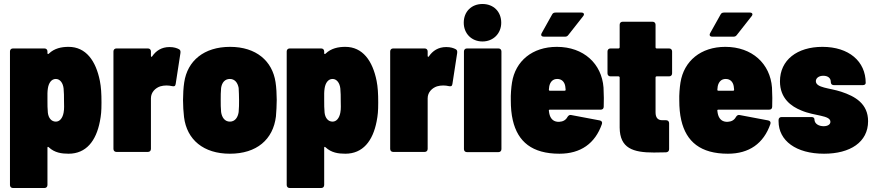

<svg xmlns="http://www.w3.org/2000/svg" viewBox="-20 -763 4386 963"><path d="M481 -357C461 -458 411 -528 324 -528C289 -528 253 -521 225 -494C221 -490 218 -492 218 -497V-505C218 -514 212 -520 203 -520H45C36 -520 30 -514 30 -505V165C30 174 36 180 45 180H203C212 180 218 174 218 165V-22C218 -27 221 -28 225 -24C254 3 289 8 324 8C412 8 462 -56 481 -154C487 -185 489 -205 489 -249C489 -294 487 -326 481 -357ZM299 -198C294 -171 280 -153 260 -153C238 -153 223 -171 220 -198C218 -218 218 -238 218 -259V-295C218 -303 219 -311 220 -319C224 -347 238 -367 260 -367C281 -367 296 -347 299 -319C301 -299 301 -279 301 -259C301 -238 303 -218 299 -198Z M830 -527C790 -527 762 -508 743 -480C740 -476 737 -478 737 -483V-505C737 -514 731 -520 722 -520H564C555 -520 549 -514 549 -505V-16C549 -7 555 -1 564 -1H722C731 -1 737 -7 737 -16V-270C737 -301 760 -322 784 -330C804 -336 827 -335 843 -331C853 -329 859 -330 861 -341L885 -497C886 -506 885 -512 878 -516C867 -522 852 -527 830 -527Z M1133 8C1267 8 1350 -63 1364 -179C1366 -202 1368 -237 1368 -262C1368 -289 1366 -326 1362 -351C1346 -457 1265 -528 1134 -528C1003 -528 920 -458 904 -350C900 -325 898 -288 898 -261C898 -235 900 -200 903 -176C917 -62 1001 8 1133 8ZM1133 -153C1108 -153 1093 -173 1089 -201C1087 -221 1087 -241 1087 -261C1087 -282 1087 -302 1089 -322C1093 -349 1108 -367 1133 -367C1157 -367 1172 -349 1177 -322C1178 -302 1179 -282 1179 -261C1179 -241 1179 -221 1177 -201C1173 -173 1158 -153 1133 -153Z M1869 -357C1849 -458 1799 -528 1712 -528C1677 -528 1641 -521 1613 -494C1609 -490 1606 -492 1606 -497V-505C1606 -514 1600 -520 1591 -520H1433C1424 -520 1418 -514 1418 -505V165C1418 174 1424 180 1433 180H1591C1600 180 1606 174 1606 165V-22C1606 -27 1609 -28 1613 -24C1642 3 1677 8 1712 8C1800 8 1850 -56 1869 -154C1875 -185 1877 -205 1877 -249C1877 -294 1875 -326 1869 -357ZM1687 -198C1682 -171 1668 -153 1648 -153C1626 -153 1611 -171 1608 -198C1606 -218 1606 -238 1606 -259V-295C1606 -303 1607 -311 1608 -319C1612 -347 1626 -367 1648 -367C1669 -367 1684 -347 1687 -319C1689 -299 1689 -279 1689 -259C1689 -238 1691 -218 1687 -198Z M2218 -527C2178 -527 2150 -508 2131 -480C2128 -476 2125 -478 2125 -483V-505C2125 -514 2119 -520 2110 -520H1952C1943 -520 1937 -514 1937 -505V-16C1937 -7 1943 -1 1952 -1H2110C2119 -1 2125 -7 2125 -16V-270C2125 -301 2148 -322 2172 -330C2192 -336 2215 -335 2231 -331C2241 -329 2247 -330 2249 -341L2273 -497C2274 -506 2273 -512 2266 -516C2255 -522 2240 -527 2218 -527Z M2400 -555C2454 -555 2494 -595 2494 -649C2494 -705 2455 -743 2400 -743C2345 -743 2306 -705 2306 -649C2306 -595 2345 -555 2400 -555ZM2322 0H2480C2489 0 2495 -6 2495 -15V-505C2495 -514 2489 -520 2480 -520H2322C2313 -520 2307 -514 2307 -505V-15C2307 -6 2313 0 2322 0Z M2896 -700H2767C2759 -700 2753 -698 2749 -690L2697 -597C2691 -586 2696 -579 2708 -579H2813C2821 -579 2826 -581 2831 -588L2905 -682C2913 -692 2908 -700 2896 -700ZM3007 -324C2998 -443 2908 -528 2773 -528C2650 -528 2565 -457 2548 -349C2544 -325 2541 -286 2542 -260C2542 -223 2545 -190 2552 -160C2577 -52 2649 8 2786 8C2892 8 2965 -43 2999 -141C3002 -150 2998 -157 2988 -159L2845 -186C2837 -188 2831 -184 2826 -176C2818 -161 2804 -153 2785 -152C2759 -151 2744 -164 2737 -186C2735 -192 2734 -199 2733 -207C2732 -211 2734 -213 2738 -213H2993C3002 -213 3008 -218 3008 -228C3009 -251 3009 -290 3007 -324ZM2775 -367C2797 -367 2811 -353 2815 -331L2817 -314C2817 -310 2816 -308 2812 -308H2738C2734 -308 2733 -310 2733 -314L2735 -331C2740 -353 2753 -367 2775 -367Z M3351 -395V-505C3351 -514 3345 -520 3336 -520H3274C3270 -520 3268 -522 3268 -526V-639C3268 -648 3262 -654 3253 -654H3103C3094 -654 3088 -648 3088 -639V-526C3088 -522 3085 -520 3082 -520H3042C3033 -520 3027 -514 3027 -505V-395C3027 -386 3033 -380 3042 -380H3082C3086 -380 3088 -377 3088 -374V-123C3089 -19 3155 2 3260 2C3279 2 3300 1 3321 1C3331 0 3336 -6 3336 -15V-145C3336 -154 3330 -160 3321 -160H3302C3279 -160 3268 -173 3268 -200V-374C3268 -378 3270 -380 3274 -380H3336C3345 -380 3351 -386 3351 -395Z M3741 -700H3612C3604 -700 3598 -698 3594 -690L3542 -597C3536 -586 3541 -579 3553 -579H3658C3666 -579 3671 -581 3676 -588L3750 -682C3758 -692 3753 -700 3741 -700ZM3852 -324C3843 -443 3753 -528 3618 -528C3495 -528 3410 -457 3393 -349C3389 -325 3386 -286 3387 -260C3387 -223 3390 -190 3397 -160C3422 -52 3494 8 3631 8C3737 8 3810 -43 3844 -141C3847 -150 3843 -157 3833 -159L3690 -186C3682 -188 3676 -184 3671 -176C3663 -161 3649 -153 3630 -152C3604 -151 3589 -164 3582 -186C3580 -192 3579 -199 3578 -207C3577 -211 3579 -213 3583 -213H3838C3847 -213 3853 -218 3853 -228C3854 -251 3854 -290 3852 -324ZM3620 -367C3642 -367 3656 -353 3660 -331L3662 -314C3662 -310 3661 -308 3657 -308H3583C3579 -308 3578 -310 3578 -314L3580 -331C3585 -353 3598 -367 3620 -367Z M4113 8C4244 8 4334 -50 4334 -155C4334 -243 4269 -280 4199 -303C4141 -322 4072 -322 4072 -356C4072 -371 4087 -383 4109 -383C4132 -383 4147 -372 4147 -352V-351C4147 -342 4153 -336 4162 -336H4307C4316 -336 4322 -340 4322 -347C4322 -456 4237 -528 4105 -528C3978 -528 3892 -462 3892 -355C3892 -269 3949 -229 3999 -209C4066 -180 4145 -186 4145 -152C4145 -139 4132 -130 4111 -130C4087 -130 4065 -142 4065 -164C4065 -172 4059 -176 4050 -176H3900C3891 -176 3885 -170 3885 -161V-155C3885 -57 3973 8 4113 8Z"/></svg>

Font: Barlow Semi Condensed Black
Style: Regular
Weight: 900
Width: 4
Designer: Jeremy Tribby
Foundry: Tribby Type
Version: Version 1.408;PS 001.408;hotconv 1.0.88;makeotf.lib2.5.64775